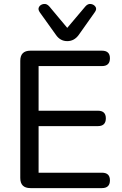

<svg xmlns="http://www.w3.org/2000/svg" viewBox="-20 -965 627 985"><path d="M136 0Q84 0 84 -52V-653Q84 -705 136 -705H503Q544 -705 544 -666Q544 -626 503 -626H178V-397H482Q523 -397 523 -358Q523 -318 482 -318H178V-79H503Q544 -79 544 -40Q544 0 503 0ZM325 -754Q289 -754 267 -786L184 -902Q173 -918 180.5 -930Q188 -942 204 -944.5Q220 -947 233 -932L325 -822L418 -932Q431 -947 446.5 -944.5Q462 -942 470 -930Q478 -918 466 -902L384 -786Q361 -754 325 -754Z"/></svg>

Font: Chiron GoRound TC
Style: Regular
Weight: 400
Designer: Ryoko NISHIZUKA 西塚涼子 (kana, bopomofo & ideographs); Paul D. Hunt (Latin, Greek & Cyrillic); Sandoll Communications 산돌커뮤니
Foundry: Adobe
Version: Version 1.000;hotconv 1.1.1;makeotfexe 2.6.0